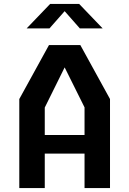

<svg xmlns="http://www.w3.org/2000/svg" viewBox="-20 -960 660 980"><path d="M78.5 0H208.5V-176H411.5V0H541.5V-454.5L390 -730H230L78.5 -454.5ZM116 -815H232.5L310 -903L387.5 -815H504L384 -940H236ZM208.5 -271V-411L310 -616L411.5 -412V-271Z"/></svg>

Font: Monaspace Krypton SemiBold
Style: Regular
Weight: 600
Designer: Riley Cran & the Lettermatic Team
Foundry: Lettermatic
Version: Version 1.200 (Monaspace Krypton)